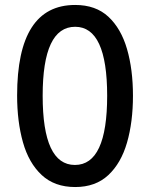

<svg xmlns="http://www.w3.org/2000/svg" viewBox="-20 -795 604 774"><path d="M516 -409Q516 -303 492 -220Q468 -137 416.5 -89Q365 -41 283 -41Q200 -41 148 -89.5Q96 -138 72.5 -221.5Q49 -305 49 -410Q49 -775 283 -775Q366 -775 417 -727.5Q468 -680 492 -597.5Q516 -515 516 -409ZM152 -409Q152 -130 282 -130Q412 -130 412 -409Q412 -687 283 -687Q152 -687 152 -409Z"/></svg>

Font: Noto Sans Tamil UI ExtraCondensed Medium
Style: Regular
Weight: 500
Width: 2
Designer: Jelle Bosma - Monotype Design Team
Foundry: Monotype Imaging Inc.
Version: Version 2.004; ttfautohint (v1.8.4.7-5d5b)